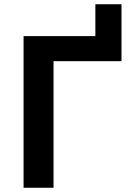

<svg xmlns="http://www.w3.org/2000/svg" viewBox="-20 -884 613 904"><path d="M552 -864V-596H232V0H91V-714H429V-864Z"/></svg>

Font: Noto Sans UI
Style: Bold
Weight: 700
Designer: Monotype Design Team
Foundry: Monotype Imaging Inc.
Version: Version 1.901